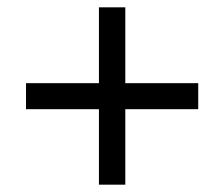

<svg xmlns="http://www.w3.org/2000/svg" viewBox="-20 -698 612 524"><path d="M250 -194V-400H51V-471H250V-678H322V-471H521V-400H322V-194Z"/></svg>

Font: Noto Sans Kannada UI
Style: Regular
Weight: 400
Designer: Jelle Bosma - Monotype Design Team
Foundry: Monotype Imaging Inc.
Version: Version 2.005; ttfautohint (v1.8.4.7-5d5b)